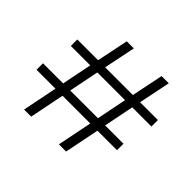

<svg xmlns="http://www.w3.org/2000/svg" viewBox="-160 -906 1112 1112"><g transform="rotate(45 396.0 -350.0)"><path d="M298 -700H356L316 -505H543L583 -700H642L602 -505H748V-452H591L554 -267H704V-214H544L501 0H442L485 -214H258L215 0H157L200 -214H45V-267H210L247 -452H88V-505H258ZM268 -267H495L532 -452H305Z"/></g></svg>

Font: Albert Sans Light
Style: Regular
Weight: 300
Designer: Andreas Rasmussen
Foundry: a.Foundry
Version: Version 1.025